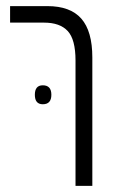

<svg xmlns="http://www.w3.org/2000/svg" viewBox="-20 -608 387 628"><path d="M227 0V-410Q227 -479 201.5 -506.5Q176 -534 124 -534H13V-588H135Q210 -588 246 -547Q282 -506 282 -420V0ZM94 -298Q94 -329 120 -329Q148 -329 148 -298Q148 -267 120 -267Q94 -267 94 -298Z"/></svg>

Font: Noto Sans Hebrew ExtraCondensed Light
Style: Regular
Weight: 300
Width: 2
Designer: Monotype Design Team
Foundry: Monotype Imaging Inc.
Version: Version 2.004; ttfautohint (v1.8.4.7-5d5b)